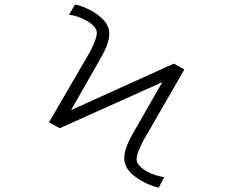

<svg xmlns="http://www.w3.org/2000/svg" viewBox="-20 -769 1040 859"><path d="M714.8 23.4 690.4 70.3Q651.4 62.5 612.3 39.1Q546.9 2 537.6 -43.9Q528.3 -89.8 572.3 -168L706.1 -401.4L247.1 -195.3L199.2 -221.7L383.8 -539.1Q417 -603.5 412.6 -628.4Q408.2 -653.3 365.2 -677.7Q328.1 -698.2 289.1 -703.1L315.4 -749Q353.5 -741.2 392.6 -718.8Q458 -680.7 467.3 -634.8Q476.6 -588.9 431.6 -510.7L297.9 -276.4L757.8 -484.4L804.7 -458L621.1 -139.6Q586.9 -74.2 591.8 -49.8Q596.7 -25.4 638.7 -1Q676.8 18.6 714.8 23.4Z"/></svg>

Font: Gen Shin Gothic Monospace Light
Style: Regular
Weight: 300
Designer: [Source Han Sans]
Ryoko NISHIZUKA  (kana & ideographs); Paul D. Hunt (Latin, Greek & Cyrillic); Wenlong ZHANG  (bopomofo
Version: Version 1.002.20150607